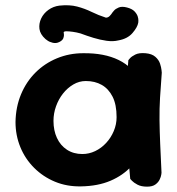

<svg xmlns="http://www.w3.org/2000/svg" viewBox="-20 -698 663 718"><path d="M283 -1Q230 0 185.5 -18.5Q141 -37 107.5 -70.5Q74 -104 56 -148Q38 -192 38 -242Q39 -298 58.5 -345Q78 -392 112.5 -426.5Q147 -461 193 -480Q239 -499 291 -499Q370 -500 424 -473.5Q478 -447 506.5 -391.5Q535 -336 535 -250Q535 -200 519 -155.5Q503 -111 471.5 -76.5Q440 -42 393 -22Q346 -2 283 -1ZM288 -122Q313 -122 336 -133Q359 -144 377 -163.5Q395 -183 405.5 -208Q416 -233 416 -260Q416 -307 401 -336.5Q386 -366 360.5 -380.5Q335 -395 301 -395Q276 -395 254 -382Q232 -369 215.5 -348Q199 -327 189.5 -300.5Q180 -274 180 -246Q180 -210 193 -182Q206 -154 230.5 -138Q255 -122 288 -122ZM530 0Q508 0 494 -7.5Q480 -15 473.5 -22Q467 -29 467 -29Q460 -102 455.5 -173Q451 -244 452 -318.5Q453 -393 460 -473Q460 -473 466 -480Q472 -487 486 -494Q500 -501 524 -499Q548 -497 561 -485.5Q574 -474 578.5 -460Q583 -446 584 -436Q585 -426 585 -426Q581 -375 578.5 -333Q576 -291 576.5 -249.5Q577 -208 579 -161Q581 -114 584 -52Q584 -52 583 -44.5Q582 -37 577 -26.5Q572 -16 561 -8Q550 0 530 0ZM202 -541Q190 -535 177.5 -538Q165 -541 157.5 -546.5Q150 -552 150 -552Q130 -570 127.5 -590Q125 -610 134 -629Q143 -648 161 -661Q179 -674 202 -677Q240 -681 268.5 -673.5Q297 -666 322.5 -653.5Q348 -641 376 -632Q384 -632 390 -638Q396 -644 401 -652Q401 -652 406.5 -658.5Q412 -665 424 -670Q436 -675 455 -670Q474 -665 483 -655.5Q492 -646 495 -636.5Q498 -627 497.5 -620Q497 -613 497 -613Q494 -596 475.5 -574.5Q457 -553 423 -547Q403 -542 378.5 -545.5Q354 -549 329.5 -556.5Q305 -564 281 -573Q267 -577 252.5 -579Q238 -581 228.5 -581Q219 -581 218 -577Q218 -577 219 -570.5Q220 -564 217 -555.5Q214 -547 202 -541Z"/></svg>

Font: Sour Gummy Black SemiBold
Style: Regular
Weight: 600
Version: Version 1.000